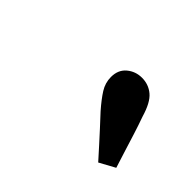

<svg xmlns="http://www.w3.org/2000/svg" viewBox="-55 -922 511 511"><g transform="rotate(45 200.0 -667.0)"><path d="M374 -570 330 -546Q314 -564 299 -580.5Q284 -597 269 -613.5Q254 -630 238 -647Q217 -671 205 -690Q193 -709 193 -731Q193 -758 211 -773Q229 -788 253 -788Q278 -788 296.5 -772.5Q315 -757 327 -716Q336 -691 343.5 -667Q351 -643 358.5 -619Q366 -595 374 -570Z"/></g></svg>

Font: Source Serif 4
Style: Bold Italic
Weight: 700
Italic angle: -12°
Designer: Frank Grießhammer
Foundry: Adobe Systems Incorporated
Version: Version 4.004;hotconv 1.0.116;makeotfexe 2.5.65601